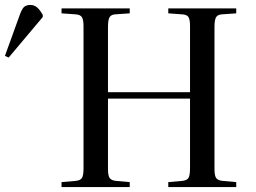

<svg xmlns="http://www.w3.org/2000/svg" viewBox="-189 -757 1036 777"><path d="M60 0V-20L118 -25Q137 -27 143 -37.5Q149 -48 149 -76V-652Q149 -677 142.5 -687.5Q136 -698 116 -699L60 -703V-723H336V-703L278 -699Q261 -698 254.5 -687.5Q248 -677 248 -648V-384H580V-652Q580 -677 574 -687.5Q568 -698 547 -699L492 -703V-723H767V-703L710 -699Q691 -698 685 -686.5Q679 -675 679 -648V-72Q679 -47 685.5 -37Q692 -27 712 -25L767 -20V0H492V-20L549 -25Q568 -27 574 -37.5Q580 -48 580 -76V-358H248V-72Q248 -47 254.5 -37Q261 -27 280 -25L336 -20V0ZM-154 -524 -169 -531 -110 -694Q-101 -720 -92 -728.5Q-83 -737 -66 -737Q-51 -737 -39.5 -727.5Q-28 -718 -16 -697V-688Z"/></svg>

Font: Literata 60pt
Style: Regular
Weight: 400
Designer: Latin by Veronika Burian and Jose Scaglione. Greek by Irene Vlachou. Cyrillic by Vera Evstafieva.
Foundry: TypeTogether
Version: Version 3.002